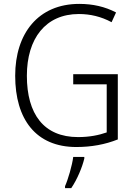

<svg xmlns="http://www.w3.org/2000/svg" viewBox="-20 -745 694 986"><path d="M356 -364V-312H528V-65C488 -51 440 -41 381 -41C205 -41 118 -159 118 -356C118 -547 214 -673 385 -673C443 -673 499 -660 553 -631L576 -681C519 -711 456 -725 387 -725C176 -725 58 -573 58 -356C58 -133 164 10 372 10C449 10 520 -3 585 -29V-364ZM413 69V61H356C351 103 329 178 314 211V221H346C376 177 402 115 413 69Z"/></svg>

Font: Noto Sans Gujarati UI SemiCondensed Light
Style: Regular
Weight: 300
Width: 4
Designer: Jelle Bosma - Monotype Design Team, Universal Thirst
Foundry: Monotype Imaging Inc.
Version: Version 2.106